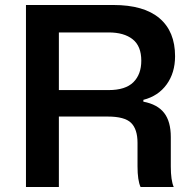

<svg xmlns="http://www.w3.org/2000/svg" viewBox="-20 -749 766 769"><path d="M84 0V-729H434.1Q556.2 -729 618.7 -676Q681.2 -623 681.2 -523.9Q681.2 -457.5 647.5 -410.9Q613.8 -364.3 554.2 -349.1V-341.8Q610.8 -331.1 637.5 -296.6Q664.1 -262.2 664.1 -200.2V-82Q664.1 -26.9 675.8 0H543Q530.8 -26.4 530.8 -83V-176.8Q530.8 -231.4 505.1 -256.8Q479.5 -282.2 411.1 -282.2H215.8V0ZM215.8 -388.2H415Q482.4 -388.2 514.2 -419.7Q545.9 -451.2 545.9 -505.9Q545.9 -564.5 511.2 -591.8Q476.6 -619.1 415 -619.1H215.8Z"/></svg>

Font: Lumene Sans
Style: Bold
Weight: 600
Designer: Deni Anggara
Version: Version 1.003;Glyphs 3.1.2 (3151)